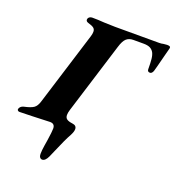

<svg xmlns="http://www.w3.org/2000/svg" viewBox="-202 -775 1013 1113"><g transform="rotate(20 305.0 -218.5)"><path d="M164 190Q164 169 169 137.5Q174 106 175 100Q183 46 183 27Q183 -3 153 -3Q78 -1 44 1Q-16 3 -34 3Q-41 3 -45 -1.5Q-49 -6 -47 -12Q-41 -29 -21 -34Q21 -43 38 -55Q55 -67 64 -97L205 -551Q210 -566 210 -580Q210 -595 200 -603Q190 -611 165 -618Q155 -621 152 -626.5Q149 -632 151 -639Q153 -646 160 -650.5Q167 -655 176 -655Q213 -655 250 -652Q300 -650 318 -650H590Q604 -650 616 -653Q632 -655 638 -655Q651 -655 655.5 -651.5Q660 -648 658 -640Q653 -623 643 -583Q625 -511 618 -488Q615 -479 610 -474Q605 -469 599 -469Q583 -469 583 -485Q583 -524 580.5 -547.5Q578 -571 570 -586Q561 -601 546.5 -608Q532 -615 507 -615H444Q418 -615 401.5 -600.5Q385 -586 373 -546L237 -108Q231 -89 231 -75Q231 -58 242 -50Q253 -42 277 -39Q304 -36 304 -13Q304 3 291 27Q270 64 235 147L218 186Q203 218 184 218Q175 218 169.5 210.5Q164 203 164 190Z"/></g></svg>

Font: EB Garamond ExtraBold
Style: Italic
Weight: 800
Italic angle: -17.2°
Designer: Georg Duffner and Octavio Pardo
Foundry: Georg Duffner
Version: Version 1.000